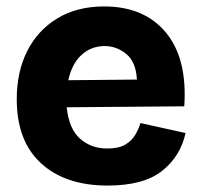

<svg xmlns="http://www.w3.org/2000/svg" viewBox="-20 -562 628 596"><path d="M314 14Q183 14 107.5 -55Q32 -124 32 -254Q32 -339 64.5 -403.5Q97 -468 158 -505Q219 -542 303 -542Q428 -542 495 -461Q562 -380 552 -232L187 -229Q194 -162 228.5 -131.5Q263 -101 313 -101Q349 -101 369.5 -113.5Q390 -126 400.5 -144.5Q411 -163 416 -180L556 -149Q540 -76 482.5 -31Q425 14 314 14ZM305 -419Q263 -419 233 -391.5Q203 -364 192 -313L405 -315Q402 -370 372 -394.5Q342 -419 305 -419Z"/></svg>

Font: Bricolage Grotesque 12pt ExtraBold
Style: Regular
Weight: 800
Designer: Mathieu Triay
Foundry: Atelier Triay
Version: Version 1.001; ttfautohint (v1.8.4.7-5d5b);gftools[0.9.33.de